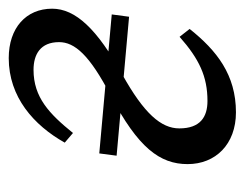

<svg xmlns="http://www.w3.org/2000/svg" viewBox="-78 -448 539 422"><g transform="rotate(-90 191.0 -237.5)"><path d="M59.3 -250.2 364.7 -222.8 369.8 -260.9 64.3 -288.3 59.3 -250.2ZM154.6 12.1C236.9 12.1 290.4 -30 337.9 -89.7L320.6 -111.8C271.7 -68.6 233.3 -50.5 179.5 -50.5C144.3 -50.5 119.3 -66.5 119.3 -112.4C119.3 -152.4 152.1 -190.1 237.9 -237.8C337.4 -292.8 382.4 -340.5 382.4 -391.9C382.4 -449 340.3 -487.3 273.8 -487.3C188.3 -487.3 126.3 -432.4 88 -364.2L109.2 -346.1C151.2 -397.9 187.3 -432.8 248 -432.8C282.1 -432.8 308.9 -417.5 308.9 -376.7C308.9 -342.4 280.8 -309.7 191.2 -263.1C76.8 -203.1 40.8 -155.2 40.8 -94.1C40.8 -32.9 84.2 12.1 154.6 12.1Z"/></g></svg>

Font: Source Serif Variable
Style: Italic
Weight: 389
Italic angle: -12°
Designer: Frank Grießhammer
Foundry: Adobe Systems Incorporated
Version: Version 3.001;hotconv 1.0.111;makeotfexe 2.5.65597